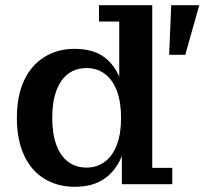

<svg xmlns="http://www.w3.org/2000/svg" viewBox="-20 -709 787 739"><path d="M268 10Q202 10 151.5 -20.5Q101 -51 73 -110.5Q45 -170 45 -255Q45 -341 73 -400Q101 -459 151.5 -490Q202 -521 267 -521Q339 -521 382.5 -488Q426 -455 446 -395.5Q466 -336 466 -256L473 -254Q474 -176 452 -116Q430 -56 384.5 -23Q339 10 268 10ZM313 -64Q353 -64 383 -86Q413 -108 429.5 -151Q446 -194 446 -255Q446 -317 429.5 -360Q413 -403 383 -425Q353 -447 313 -447Q272 -447 242.5 -425Q213 -403 197 -360Q181 -317 181 -255Q181 -194 197 -151Q213 -108 242.5 -86Q272 -64 313 -64ZM449 0V-140L460 -258L439 -365V-626H361V-689H566V-63H643V0ZM631 -498 639 -689H747L693 -498Z"/></svg>

Font: Montagu Slab 120pt Medium
Style: Regular
Weight: 500
Designer: Florian Karsten
Foundry: Florian Karsten
Version: Version 1.000